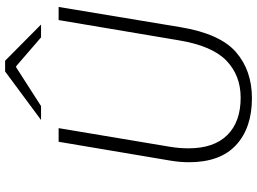

<svg xmlns="http://www.w3.org/2000/svg" viewBox="-144 -824 981 732"><g transform="rotate(-90 346.0 -457.5)"><path d="M94 -227Q94 -261 100 -297L172 -724H224L153 -300Q147 -264 147 -229Q147 -132 197.5 -81Q248 -30 340 -30Q425 -30 481.5 -84.5Q538 -139 559 -267L636 -724H686L609 -260Q584 -109 514 -48Q444 13 338 13Q225 13 159.5 -47.5Q94 -108 94 -227ZM440 -928H481L619 -791H570L460 -886H456L308 -791H255Z"/></g></svg>

Font: Nebula Sans Light
Style: Regular
Weight: 300
Italic angle: -9°
Designer: Paul D. Hunt for Adobe (as Source Sans)
Foundry: Nebula Entertainment & Broadcasting LLC
Version: Version 1.010